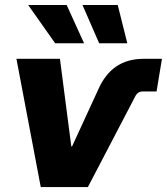

<svg xmlns="http://www.w3.org/2000/svg" viewBox="-20 -762 680 782"><path d="M146 0 46.9 -522.5H224.1L270.5 -165.5H273.4L380.4 -397.9Q408.2 -460.9 454.1 -491.7Q500 -522.5 565.4 -522.5H639.6L617.7 -389.6H562.5Q551.8 -389.6 544.2 -385Q536.6 -380.4 531.2 -370.1L337.9 0ZM383.8 -585.9 315.9 -741.7H459.5L498.5 -585.9ZM204.6 -585.9 94.7 -741.7H251.5L322.3 -585.9Z"/></svg>

Font: Inter 28pt ExtraBold
Style: Italic
Weight: 800
Italic angle: -9.3988°
Designer: Rasmus Andersson
Foundry: rsms
Version: Version 4.001;git-66647c0bb